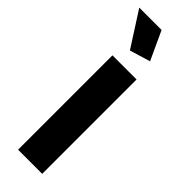

<svg xmlns="http://www.w3.org/2000/svg" viewBox="-249 -742 754 754"><g transform="rotate(45 127.5 -365.5)"><path d="M61 0V-524H195V0ZM3 -731H127L182 -612L96 -586Z"/></g></svg>

Font: Raleway Thin
Style: Bold
Weight: 700
Version: Version 4.026